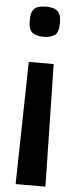

<svg xmlns="http://www.w3.org/2000/svg" viewBox="-60 -679 376 944"><g transform="rotate(5 128.5 -207.0)"><path d="M67 -370H190L202 234H55ZM128 -648Q149 -648 166 -643Q183 -638 193 -622.5Q203 -607 203 -574Q203 -525 181.5 -512Q160 -499 128 -499Q97 -499 75.5 -512Q54 -525 54 -574Q54 -607 63.5 -622.5Q73 -638 90 -643Q107 -648 128 -648Z"/></g></svg>

Font: Matangi Black
Style: Regular
Weight: 900
Designer: Prashant Pant
Foundry: The Graphic Ant
Version: Version 3.002